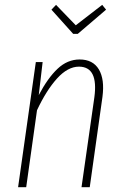

<svg xmlns="http://www.w3.org/2000/svg" viewBox="-20 -778 517 798"><path d="M404.8 -757.8 420.9 -737.8 303.2 -637.2H284.2L193.8 -737.8L212.9 -757.8L294.9 -672.9ZM311 -530.8Q366.2 -530.8 390.9 -489.5Q415.5 -448.2 405.8 -375L353 0H318.8L372.1 -373Q389.6 -501 308.1 -501Q261.7 -501 217 -451.7Q172.4 -402.3 133.8 -319.8L88.9 0H55.2L128.9 -520H157.2L141.1 -382.8Q178.7 -454.1 219.5 -492.4Q260.3 -530.8 311 -530.8Z"/></svg>

Font: Fira Sans Compressed UltraLight
Style: Italic
Weight: 200
Width: 3
Italic angle: -8°
Designer: Carrois Corporate & Edenspiekermann AG
Foundry: Carrois Corporate GbR & Edenspiekermann AG
Version: Version 4.203;PS 004.203;hotconv 1.0.88;makeotf.lib2.5.64775